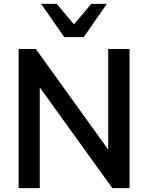

<svg xmlns="http://www.w3.org/2000/svg" viewBox="-20 -972 766 992"><path d="M185.5 0V-520.5L560.5 0H649.4V-718.8H539.1V-199.2L165 -718.8H76.2V0ZM412.6 -780.3 532.2 -952.1H451.7L362.3 -846.2L272.9 -952.1H192.4L312 -780.3Z"/></svg>

Font: Winston Medium
Style: Regular
Weight: 500
Designer: Vernon Adams, Kim Jin-seong, David Berlow, Cristiano Sobral
Foundry: The Winston Project Authors
Version: Version 3.004